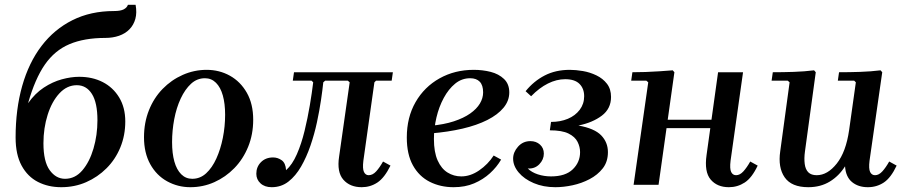

<svg xmlns="http://www.w3.org/2000/svg" viewBox="-20 -770 3776 800"><path d="M235 10Q181 10 138 -12Q95 -34 70 -80Q45 -126 45 -197Q45 -315 72.5 -412Q100 -509 153 -578.5Q206 -648 282 -686Q358 -724 455 -724Q482 -724 495.5 -731Q509 -738 513 -750H545Q551 -717 544 -691.5Q537 -666 519.5 -648Q502 -630 476 -621Q450 -612 419 -612Q331 -612 269.5 -586Q208 -560 167 -501Q126 -442 97 -340Q126 -381 162.5 -405Q199 -429 237.5 -439.5Q276 -450 310 -450Q365 -450 408 -428Q451 -406 476.5 -364Q502 -322 502 -264Q502 -206 481.5 -156Q461 -106 424 -69Q387 -32 339 -11Q291 10 235 10ZM251 -25Q293 -25 323 -60Q353 -95 369.5 -151Q386 -207 386 -269Q386 -342 363 -378.5Q340 -415 300 -415Q259 -415 227.5 -381Q196 -347 178.5 -291.5Q161 -236 161 -173Q161 -97 187 -61Q213 -25 251 -25Z M841 -479Q894 -479 938 -454.5Q982 -430 1008.5 -383.5Q1035 -337 1035 -271Q1035 -210 1014 -158.5Q993 -107 956.5 -69.5Q920 -32 873 -11Q826 10 773 10Q721 10 676.5 -14.5Q632 -39 606 -86Q580 -133 580 -198Q580 -259 600.5 -310.5Q621 -362 657.5 -399.5Q694 -437 741.5 -458Q789 -479 841 -479ZM781 -25Q814 -25 839 -48Q864 -71 881.5 -109.5Q899 -148 908.5 -195.5Q918 -243 918 -292Q918 -338 908.5 -372Q899 -406 880 -425Q861 -444 834 -444Q801 -444 776 -421Q751 -398 733 -359.5Q715 -321 706 -273.5Q697 -226 697 -178Q697 -131 706.5 -97Q716 -63 735 -44Q754 -25 781 -25Z M1112 10Q1083 10 1065.5 -6Q1048 -22 1048 -46Q1048 -75 1067.5 -94.5Q1087 -114 1118 -114Q1137 -114 1153.5 -102.5Q1170 -91 1172 -61Q1198 -84 1217 -127.5Q1236 -171 1249 -224.5Q1262 -278 1271 -331.5Q1280 -385 1285 -427L1278 -434H1200L1205 -469H1617L1612 -434H1547L1540 -427L1494 -100Q1490 -67 1496.5 -53.5Q1503 -40 1516 -40Q1533 -40 1547.5 -56Q1562 -72 1576 -97L1607 -80Q1582 -29 1552.5 -9.5Q1523 10 1487 10Q1438 10 1410.5 -21.5Q1383 -53 1393 -118L1437 -427L1429 -434H1335L1327 -427Q1324 -397 1317.5 -353Q1311 -309 1300.5 -260Q1290 -211 1273.5 -163Q1257 -115 1234.5 -76Q1212 -37 1182 -13.5Q1152 10 1112 10Z M1870 10Q1815 10 1770.5 -12.5Q1726 -35 1700.5 -81Q1675 -127 1675 -197Q1675 -281 1711.5 -344.5Q1748 -408 1811.5 -443.5Q1875 -479 1954 -479Q1991 -479 2024.5 -470.5Q2058 -462 2080 -441Q2102 -420 2102 -385Q2102 -350 2078 -321Q2054 -292 2010.5 -270Q1967 -248 1907 -234Q1847 -220 1774 -214V-246Q1830 -251 1871 -264.5Q1912 -278 1939 -297Q1966 -316 1979.5 -338.5Q1993 -361 1993 -385Q1993 -415 1979 -429.5Q1965 -444 1939 -444Q1904 -444 1876.5 -421.5Q1849 -399 1829 -362Q1809 -325 1798.5 -280.5Q1788 -236 1788 -191Q1788 -136 1803.5 -101.5Q1819 -67 1845 -51Q1871 -35 1902 -35Q1940 -35 1976.5 -60Q2013 -85 2037 -122L2068 -105Q2050 -74 2021.5 -48Q1993 -22 1955.5 -6Q1918 10 1870 10Z M2390 -247Q2457 -235 2485 -206Q2513 -177 2513 -136Q2513 -96 2491.5 -68.5Q2470 -41 2436.5 -23.5Q2403 -6 2365.5 2Q2328 10 2294 10Q2244 10 2204 -7Q2164 -24 2141 -51.5Q2118 -79 2118 -109Q2118 -136 2138.5 -159Q2159 -182 2190 -182Q2214 -182 2230 -167.5Q2246 -153 2246 -130Q2246 -105 2227 -85.5Q2208 -66 2179 -68Q2195 -52 2221 -43.5Q2247 -35 2276 -35Q2336 -35 2366.5 -64.5Q2397 -94 2397 -136Q2397 -158 2386.5 -179Q2376 -200 2349 -213.5Q2322 -227 2271 -227L2276 -262Q2315 -262 2346 -275Q2377 -288 2395.5 -312.5Q2414 -337 2414 -369Q2414 -401 2394.5 -420.5Q2375 -440 2335 -440Q2299 -440 2263 -422Q2227 -404 2193 -369L2170 -390Q2204 -432 2249.5 -455.5Q2295 -479 2354 -479Q2379 -479 2408.5 -474Q2438 -469 2465 -456Q2492 -443 2509 -421Q2526 -399 2526 -366Q2526 -317 2487.5 -288Q2449 -259 2390 -247Z M2620 0 2681 -427 2673 -434H2610L2615 -469Q2641 -469 2670 -470Q2699 -471 2728 -473Q2757 -475 2783 -477L2790 -469L2724 0ZM2718 -236 2723 -271H3015L3010 -236ZM3106 -97 3137 -80Q3113 -29 3083 -9.5Q3053 10 3017 10Q2968 10 2941 -22Q2914 -54 2924 -124L2972 -469H3076L3024 -100Q3020 -67 3026.5 -53.5Q3033 -40 3047 -40Q3063 -40 3077.5 -56Q3092 -72 3106 -97Z M3685 -97 3716 -80Q3692 -29 3662.5 -9.5Q3633 10 3596 10Q3556 10 3530 -11.5Q3504 -33 3501 -77Q3476 -37 3437.5 -13.5Q3399 10 3348 10Q3278 10 3249.5 -31Q3221 -72 3231 -140L3270 -427L3262 -434H3195L3200 -469Q3242 -469 3287 -470.5Q3332 -472 3372 -477L3379 -469L3334 -139Q3330 -110 3333 -87Q3336 -64 3348 -52Q3360 -40 3383 -40Q3428 -40 3466.5 -88.5Q3505 -137 3518 -228L3546 -427L3539 -434H3471L3476 -469Q3519 -469 3564 -470.5Q3609 -472 3649 -477L3656 -469L3603 -100Q3599 -67 3605.5 -53.5Q3612 -40 3626 -40Q3642 -40 3656.5 -56Q3671 -72 3685 -97Z"/></svg>

Font: Brygada 1918 SemiBold
Style: Italic
Weight: 600
Italic angle: -8°
Designer: Mateusz Machalski | Borys Kosmynka | Przemek Hoffer
Foundry: NIEPODLEGLA 2018
Version: Version 3.006